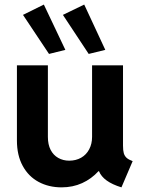

<svg xmlns="http://www.w3.org/2000/svg" viewBox="-20 -808 624 836"><path d="M53.7 -196.3V-523.4H188.5V-211.9Q188.5 -178.7 200.4 -155.5Q212.4 -132.3 233.6 -120.4Q254.9 -108.4 281.2 -108.4Q310.5 -108.4 333.3 -121.3Q356 -134.3 368.4 -158Q380.9 -181.6 380.9 -211.9V-523.4H515.6V-173.8Q515.6 -152.8 519 -140.9Q522.5 -128.9 531.2 -120.8Q540 -112.8 557.6 -106.4L508.8 7.8Q429.2 -16.6 411.1 -62.5H408.7Q378.4 -29.3 337.6 -10.7Q296.9 7.8 248 7.8Q192.4 7.8 148.2 -15.9Q104 -39.6 78.9 -85.7Q53.7 -131.8 53.7 -196.3ZM253.9 -743.2 346.7 -788.1 438.5 -590.8 366.2 -573.2ZM80.1 -743.2 170.9 -788.1 264.6 -590.8 193.4 -573.2Z"/></svg>

Font: Reddit Sans Fudge
Style: Bold
Weight: 700
Designer: Stephen Hutchings
Foundry: Reddit
Version: Version 1.013